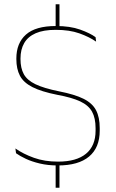

<svg xmlns="http://www.w3.org/2000/svg" viewBox="-20 -770 548 904"><path d="M260 -639H242V-750H260ZM260 114H242V0H260ZM252.5 9Q206 9 168 0Q130 -9 101.8 -22.2Q73.5 -35.5 55.5 -48.5L52.5 -71Q89.5 -45 139.8 -27Q190 -9 253.5 -9Q340 -9 385 -46.2Q430 -83.5 430 -154.5V-166.5Q430 -214 413.5 -244Q397 -274 357.8 -292.5Q318.5 -311 250 -323.5Q174.5 -338.5 132.5 -360Q90.5 -381.5 73.8 -413.5Q57 -445.5 57 -491.5V-494.5Q57 -567 102.2 -607.2Q147.5 -647.5 243 -647.5Q310 -647.5 357 -630.8Q404 -614 430 -595L432.5 -574Q400 -596.5 353.5 -613Q307 -629.5 242 -629.5Q184.5 -629.5 148 -613.5Q111.5 -597.5 94 -567.2Q76.5 -537 76.5 -494.5V-491.5Q76.5 -449.5 92 -421Q107.5 -392.5 146.8 -373.5Q186 -354.5 258 -340Q332 -325.5 373.5 -304.8Q415 -284 432.2 -251Q449.5 -218 449.5 -167V-154.5Q449.5 -75 399.5 -33Q349.5 9 252.5 9Z"/></svg>

Font: Anek Bangla Thin
Style: Regular
Weight: 250
Designer: Sulekha Rajkumar (Bangla), Yesha Goshar (Latin)
Foundry: Ek Type
Version: Version 1.003